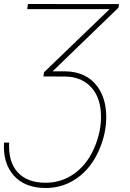

<svg xmlns="http://www.w3.org/2000/svg" viewBox="-23 -731 651 964"><path d="M241.2 -373H302.7Q411.1 -371.6 466.3 -296.4Q507.8 -239.3 510.3 -153.8Q512.7 -63.5 473.1 25.4Q433.6 114.3 363.5 163.6Q293.5 212.9 206.5 212.9Q103 212.9 47.1 151.4Q-8.8 89.8 -2.9 -15.1H22.9Q18.1 81.5 65.9 134Q113.8 186.5 206.1 186.5Q289.6 186.5 355.7 136.5Q421.9 86.4 456.5 -3.2Q491.2 -92.8 482.4 -178.2Q474.1 -256.8 426.3 -301.5Q378.4 -346.2 303.2 -346.7L194.8 -347.2L198.2 -368.2L527.3 -685.1H113.8L117.2 -710.9L574.7 -710.4L571.8 -692.4Z"/></svg>

Font: Roboto Thin
Style: Italic
Weight: 250
Italic angle: -12°
Designer: Google
Version: Version 2.134; 2016